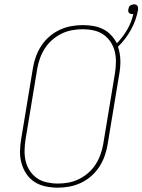

<svg xmlns="http://www.w3.org/2000/svg" viewBox="-20 -859 658 887"><path d="M247 8Q218 8 190 2Q162 -4 139.5 -18.5Q117 -33 102 -55.5Q87 -78 79.5 -104.5Q72 -131 72.5 -160Q73 -189 78 -218L132 -544Q136 -570 145.5 -596.5Q155 -623 170.5 -647Q186 -671 208 -690Q230 -709 255.5 -721Q281 -733 308.5 -738Q336 -743 362 -743Q387 -743 411 -739Q435 -735 456 -724.5Q477 -714 493 -697Q509 -680 520 -659Q548 -688 568 -722.5Q588 -757 596 -795Q595 -794 593.5 -794Q592 -794 590 -794Q586 -794 582 -795.5Q578 -797 575.5 -800Q573 -803 572.5 -807.5Q572 -812 573 -816Q574 -821 575.5 -825.5Q577 -830 581 -833Q585 -836 590 -837.5Q595 -839 599 -839Q604 -839 608 -837.5Q612 -836 614.5 -832.5Q617 -829 617.5 -824.5Q618 -820 618 -815Q610 -768 586 -723.5Q562 -679 525 -643Q535 -614 536 -582Q537 -550 531 -517L477 -191Q473 -165 463.5 -138.5Q454 -112 438.5 -88Q423 -64 401 -45Q379 -26 353.5 -14Q328 -2 300.5 3Q273 8 247 8ZM248 -11Q272 -11 296.5 -15.5Q321 -20 344.5 -31.5Q368 -43 388 -60.5Q408 -78 422 -100Q436 -122 444.5 -146Q453 -170 457 -194L511 -520Q515 -546 515.5 -572Q516 -598 510 -622Q504 -646 490.5 -666Q477 -686 457.5 -699.5Q438 -713 413 -718.5Q388 -724 362 -724Q338 -724 313 -719.5Q288 -715 264.5 -703.5Q241 -692 221 -674.5Q201 -657 187 -635Q173 -613 164.5 -589Q156 -565 152 -541L98 -215Q94 -189 93.5 -163Q93 -137 99 -113Q105 -89 118.5 -69Q132 -49 151.5 -35.5Q171 -22 196.5 -16.5Q222 -11 248 -11Z"/></svg>

Font: Iosevka Etoile Thin
Style: Italic
Weight: 100
Italic angle: -9°
Designer: Belleve Invis
Foundry: Belleve Invis
Version: Version 22.1.2; ttfautohint (v1.8.4)